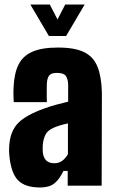

<svg xmlns="http://www.w3.org/2000/svg" viewBox="-20 -820 511 848"><path d="M157 8Q90 8 59 -24.5Q28 -57 21 -136Q19 -158 21 -180Q26 -242 60.5 -277Q95 -312 176 -341Q203 -351 228 -357.5Q253 -364 281 -371V-448Q280 -472 270.5 -485Q261 -498 232 -498Q207 -498 198 -487.5Q189 -477 187 -453Q187 -446 186.5 -429.5Q186 -413 186.5 -395.5Q187 -378 187 -369H41Q40 -374 39.5 -397Q39 -420 40 -436Q43 -497 62 -535Q81 -573 123 -591.5Q165 -610 236 -610Q311 -610 352 -589.5Q393 -569 410.5 -525.5Q428 -482 430 -412L429 0H279V-65H260Q242 -27 219.5 -9.5Q197 8 157 8ZM220 -99Q240 -99 255 -110Q270 -121 280 -139V-275Q242 -267 215 -255Q189 -243 180 -223.5Q171 -204 169 -180Q168 -162 169 -148Q174 -99 220 -99ZM114 -800H200L234 -734L268 -800H354L272 -661H196Z"/></svg>

Font: Big Shoulders Display Black
Style: Regular
Weight: 900
Designer: Patric King
Foundry: XO Type Co
Version: Version 1.000; ttfautohint (v1.8.2)